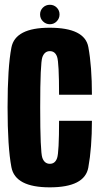

<svg xmlns="http://www.w3.org/2000/svg" viewBox="-20 -800 432 824"><path d="M193.5 4Q343.5 4 359 -81Q374.5 -166 374.5 -281.5H233.5Q233.5 -146 225 -121.5Q216.5 -97 194 -97Q171 -97 161.8 -122.5Q152.5 -148 152.5 -339.5Q152.5 -530 162 -555.2Q171.5 -580.5 194 -580.5Q216.5 -580.5 225 -556.2Q233.5 -532 233.5 -393.5H374.5Q374.5 -514.5 359.2 -597.8Q344 -681 193 -681Q45.5 -681 29 -596.2Q12.5 -511.5 12.5 -339.5Q12.5 -168.5 29 -82.2Q45.5 4 193.5 4ZM194 -696Q211.5 -696 223.5 -708.5Q235.5 -721 235.5 -738Q235.5 -755.5 223.5 -767.5Q211.5 -779.5 194 -779.5Q176.5 -779.5 164.2 -767.5Q152 -755.5 152 -738Q152 -720.5 164.5 -708.2Q177 -696 194 -696Z"/></svg>

Font: Anybody ExtraCondensed
Style: Bold
Weight: 700
Width: 2
Version: Version 1.113;gftools[0.9.25]